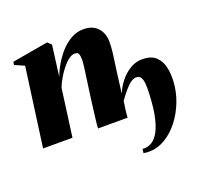

<svg xmlns="http://www.w3.org/2000/svg" viewBox="-125 -658 1059 1007"><g transform="rotate(-20 405.0 -155.0)"><path d="M233 -323Q243.5 -353 262.8 -386.2Q282 -419.5 308.2 -449Q334.5 -478.5 367 -497Q399.5 -515.5 437 -515.5Q474 -515.5 497.5 -500.2Q521 -485 532.2 -460.8Q543.5 -436.5 543.5 -409Q543.5 -379.5 540.5 -352.8Q537.5 -326 533.5 -300Q529.5 -274 526 -247L511 -129Q525.5 -164.5 550 -194.8Q574.5 -225 605.8 -243.5Q637 -262 671.5 -262Q721.5 -262 747.2 -238.5Q773 -215 781.5 -178Q790 -141 788 -101Q785.5 -42.5 764.5 12.5Q743.5 67.5 709.5 111.2Q675.5 155 632.2 180.5Q589 206 541.5 206Q532 206 526.8 205.5Q521.5 205 511.5 203L514.5 180.5Q518.5 181 521 181Q523.5 181 526.5 181Q541.5 181 560.8 172.2Q580 163.5 598.2 137Q616.5 110.5 629.8 57.8Q643 5 646.5 -83Q648 -115 645.8 -137.5Q643.5 -160 635.5 -171.8Q627.5 -183.5 611 -183.5Q588 -183.5 561.2 -156Q534.5 -128.5 507.5 -89.5Q504 -69 500.5 -41.5Q497 -14 497 0H332Q332 -12.5 335.2 -40.5Q338.5 -68.5 342.8 -102.5Q347 -136.5 351.2 -167.5Q355.5 -198.5 358 -217Q362.5 -250 366.8 -279.8Q371 -309.5 373.8 -332.2Q376.5 -355 376.5 -366.5Q376.5 -388.5 372.2 -399.8Q368 -411 350.5 -411Q334.5 -411 316.5 -397.5Q298.5 -384 281 -362.2Q263.5 -340.5 248.8 -315.2Q234 -290 225 -266.5L189 0H25L85 -440L31.5 -463.5L34 -480.5L235 -515.5L255.5 -496Z"/></g></svg>

Font: Merriweather 144pt Black
Style: Italic
Weight: 900
Italic angle: -7.8°
Version: Version 2.101